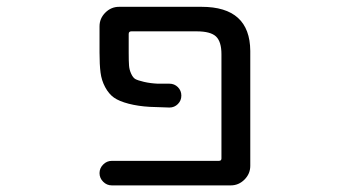

<svg xmlns="http://www.w3.org/2000/svg" viewBox="-20 -567 1040 566"><path d="M574.2 -546.9Q716.8 -546.9 717.8 -417V-78.1Q717.8 -54.7 700.7 -37.6Q683.6 -20.5 660.2 -20.5H309.6Q294.9 -20.5 284.2 -31.2Q273.4 -42 273.4 -56.6Q273.4 -71.3 284.2 -82Q294.9 -92.8 309.6 -92.8H625Q632.8 -92.8 632.8 -99.6V-407.2Q632.8 -444.3 616.7 -459.5Q600.6 -474.6 559.6 -474.6H367.2Q359.4 -474.6 359.4 -466.8V-412.1Q359.4 -385.7 360.4 -373.5Q361.3 -361.3 366.7 -349.6Q372.1 -337.9 378.9 -334Q385.7 -330.1 404.3 -325.7Q422.9 -321.3 445.3 -320.3Q458 -320.3 479.5 -320.3Q494.1 -320.3 504.4 -310.1Q514.6 -299.8 514.6 -285.2Q514.6 -270.5 504.4 -260.3Q494.1 -250 479.5 -250Q445.3 -251 421.9 -252Q387.7 -253.9 359.4 -261.2Q331.1 -268.6 315.9 -279.3Q300.8 -290 290 -310.1Q279.3 -330.1 276.4 -353Q273.4 -376 273.4 -412.1V-489.3Q273.4 -512.7 290.5 -529.8Q307.6 -546.9 331.1 -546.9Z"/></svg>

Font: Rounded Mgen+ 1mn regular
Style: Regular
Weight: 400
Designer: [Source Han Sans]
Ryoko NISHIZUKA  (kana & ideographs); Paul D. Hunt (Latin, Greek & Cyrillic); Wenlong ZHANG  (bopomofo
Version: Version 1.059.20150602